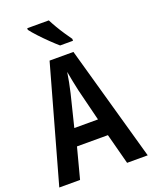

<svg xmlns="http://www.w3.org/2000/svg" viewBox="-169 -1028 889 1120"><g transform="rotate(-20 275.0 -468.5)"><path d="M421 0 371 -190H179L129 0H0L200 -715H348L549 0ZM299 -493Q293 -521 285.5 -556.5Q278 -592 274 -618Q270 -590 263.5 -557Q257 -524 250 -494L201 -296H348ZM276 -937Q287 -915 303.5 -887Q320 -859 337.5 -833Q355 -807 368 -789V-777H288Q268 -794 239 -822Q210 -850 183 -879Q156 -908 142 -927V-937Z"/></g></svg>

Font: Noto Sans Myanmar UI Condensed SemiBold
Style: Regular
Weight: 600
Width: 3
Designer: Monotype Design Team
Foundry: Monotype Imaging Inc.
Version: Version 2.103; ttfautohint (v1.8.4.7-5d5b)